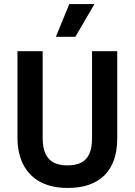

<svg xmlns="http://www.w3.org/2000/svg" viewBox="-20 -912 663 945"><path d="M313 13Q258 13 216.5 -0.5Q175 -14 146 -38Q117 -62 99.5 -93Q82 -124 74 -159.5Q66 -195 66 -231V-660H190V-232Q190 -185 204 -155Q218 -125 245 -111.5Q272 -98 312 -98Q353 -98 379.5 -111.5Q406 -125 419.5 -154.5Q433 -184 433 -232V-660H557V-231Q557 -112 494.5 -49.5Q432 13 313 13ZM351 -731H255L321 -892H445Z"/></svg>

Font: Bricolage Grotesque SemiCondensed SemiBold
Style: Regular
Weight: 600
Width: 4
Designer: Mathieu Triay
Foundry: Atelier Triay
Version: Version 1.001;gftools[0.9.33.dev8+g029e19f]